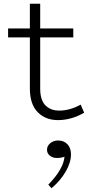

<svg xmlns="http://www.w3.org/2000/svg" viewBox="-20 -622 485 1017"><path d="M425.8 -24.9Q357.4 14.2 287.1 14.2Q221.2 14.2 179.7 -27.8Q138.2 -69.8 138.2 -153.8V-423.8H22.9V-471.2H138.2V-602.1H192.9V-471.2H368.2V-423.8H192.9V-151.9Q192.9 -119.1 201.4 -95.7Q210 -72.3 224.9 -59.8Q239.7 -47.4 256.1 -41.7Q272.5 -36.1 292 -36.1Q350.6 -36.1 407.2 -67.9ZM287.1 122.1Q318.4 122.1 337.2 142.1Q356 162.1 356 195.8Q356 238.3 328.1 286.6Q300.3 335 252.9 375L235.8 356Q315.4 274.9 321.8 208Q304.2 214.8 280.8 214.8Q259.8 214.8 244.4 202.9Q229 190.9 229 170.9Q229 150.9 246.3 136.5Q263.7 122.1 287.1 122.1Z"/></svg>

Font: BioRhyme Light
Style: Regular
Weight: 300
Designer: Aoife Mooney
Foundry: Aoife Mooney Type
Version: Version 1.500;PS 001.500;hotconv 1.0.88;makeotf.lib2.5.64775